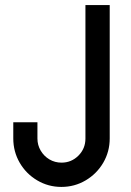

<svg xmlns="http://www.w3.org/2000/svg" viewBox="-20 -726 517 756"><path d="M32.3 -180.9V-244.5H127.4V-180.3Q127.4 -154.7 140.2 -133Q153 -111.2 174.5 -98.4Q196.1 -85.6 222.2 -85.6Q261.1 -85.6 288.8 -113.2Q316.4 -140.9 316.4 -180.3V-706H412V-180.9Q412 -128.9 386.5 -85.2Q360.9 -41.6 317.3 -15.8Q273.7 10 221.7 10Q170.1 10 126.5 -15.8Q82.9 -41.6 57.6 -85.2Q32.3 -128.9 32.3 -180.9Z"/></svg>

Font: Lineal Thin
Style: Regular
Weight: 200
Designer: Created by Frank Adebiaye with contributions from Anton Moglia & Ariel Martín Pérez
Created by Frank ADEBIAYE with FontF
Foundry: Velvetyne Type Foundry
Version: Version 2.000;Glyphs 3.2 (3227)